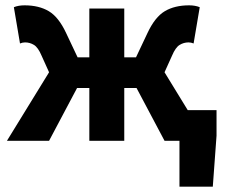

<svg xmlns="http://www.w3.org/2000/svg" viewBox="-20 -528 843 720"><path d="M653 172V0H597L492 -198H446V0H315V-198H269L164 0H6L164 -257L136 -319Q123 -350 107.5 -359.5Q92 -369 74 -369Q69 -369 64.5 -368Q60 -367 55 -365L32 -501Q49 -508 72 -508Q126 -508 163 -486Q200 -464 228 -404L271 -313H315V-496H446V-313H490L533 -404Q561 -464 598 -486Q635 -508 689 -508Q712 -508 729 -501L706 -365Q701 -367 696.5 -368Q692 -369 687 -369Q669 -369 653.5 -359.5Q638 -350 625 -319L597 -257L684 -115H792V-19L778 172Z"/></svg>

Font: Giro Regular
Style: Bold
Weight: 700
Designer: Paul D. Hunt
Foundry: Adobe Systems Incorporated
Version: Version 1.000;PS 1.0;hotconv 1.0.88;makeotf.lib2.5.647800